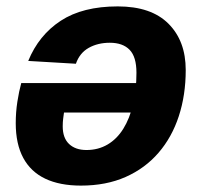

<svg xmlns="http://www.w3.org/2000/svg" viewBox="-20 -568 631 600"><path d="M348 -548Q452.4 -548 506.4 -494Q560.4 -440 560.4 -349.2Q560.4 -271.2 538.8 -205.1Q517.2 -139 475.2 -90.4Q433.2 -41.8 372.4 -14.9Q311.6 12 232.8 12Q166.8 12 121.4 -9.6Q76 -31.2 52.6 -74.7Q29.2 -118.2 29.2 -183.2Q29.2 -217.6 34.3 -250.3Q39.4 -283 46.4 -308.4H427.8L408.2 -216.4H180Q179 -208.6 177.5 -197.9Q176 -187.2 176 -173.2Q176 -136.8 195.9 -118Q215.8 -99.2 250.2 -99.2Q287 -99.2 316.2 -116.4Q345.4 -133.6 365.3 -165.6Q385.2 -197.6 395.8 -242.1Q406.4 -286.6 406.4 -340.8Q406.4 -390.4 385 -412.4Q363.6 -434.4 323.2 -434.4Q285.6 -434.4 257.2 -418.4Q228.8 -402.4 217.2 -368.8L68.2 -377.6Q101.2 -458.2 169.8 -503.1Q238.4 -548 348 -548Z"/></svg>

Font: Geist
Style: Italic
Weight: 400
Italic angle: -12°
Designer: Basement.studio, Andrés Briganti, Mateo Zaragoza
Foundry: Basement.studio, Vercel, Andrés Briganti, Guido Ferreyra, Mateo Zaragoza
Version: Version 1.500